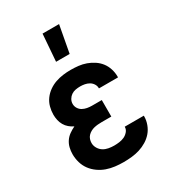

<svg xmlns="http://www.w3.org/2000/svg" viewBox="-185 -858 870 967"><g transform="rotate(-30 250.0 -374.5)"><path d="M247 8Q222 8 197.5 5Q173 2 150 -6Q127 -14 106.5 -28.5Q86 -43 71.5 -62.5Q57 -82 50 -106Q43 -130 43 -155Q43 -174 47.5 -192.5Q52 -211 62.5 -226.5Q73 -242 88.5 -253Q104 -264 121 -272Q107 -279 94.5 -289.5Q82 -300 74 -314Q66 -328 62.5 -344Q59 -360 59 -376Q59 -398 65 -420.5Q71 -443 84.5 -461.5Q98 -480 117 -493.5Q136 -507 157.5 -514.5Q179 -522 201.5 -525Q224 -528 247 -528Q269 -528 291.5 -525.5Q314 -523 335 -515.5Q356 -508 375 -495.5Q394 -483 407.5 -465.5Q421 -448 428 -426Q435 -404 435 -382V-376H324V-378Q324 -391 316.5 -402.5Q309 -414 297.5 -420.5Q286 -427 273 -429.5Q260 -432 247 -432Q233 -432 219.5 -429.5Q206 -427 195 -419.5Q184 -412 177 -400Q170 -388 170 -374Q170 -360 177.5 -348Q185 -336 197 -329.5Q209 -323 222.5 -320.5Q236 -318 250 -318H307V-222H250Q239 -222 228 -221Q217 -220 206.5 -217.5Q196 -215 186 -209.5Q176 -204 168.5 -196Q161 -188 157.5 -177.5Q154 -167 154 -156Q154 -140 162.5 -125.5Q171 -111 184.5 -102.5Q198 -94 214.5 -91Q231 -88 247 -88Q262 -88 277 -90Q292 -92 305.5 -98Q319 -104 329.5 -116Q340 -128 340 -143V-144H451V-140Q451 -117 442.5 -94Q434 -71 419 -53.5Q404 -36 383.5 -23.5Q363 -11 340.5 -4Q318 3 294.5 5.5Q271 8 247 8ZM204 -600 216 -757H312L283 -600Z"/></g></svg>

Font: Iosevka Term
Style: Bold
Weight: 700
Monospace: yes
Designer: Belleve Invis
Foundry: Belleve Invis
Version: Version 30.0.1